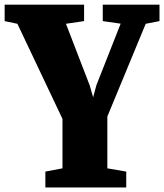

<svg xmlns="http://www.w3.org/2000/svg" viewBox="-32 -576 716 838"><path d="M240.7 158.7V-57.1L43.9 -472.2L-11.7 -483.9V-555.7H335V-483.9L255.9 -472.2L359.4 -203.6L374.5 -151.4L388.7 -204.1L494.6 -472.7L416.5 -483.9V-555.7H664.1V-483.9L604 -472.2L436.5 -67.4V158.7L519 172.9V242.2H166V172.9Z"/></svg>

Font: Merriweather UltraBold
Style: Regular
Weight: 900
Designer: Eben Sorkin ( sorkintype@gmail.com )
Foundry: Eben Sorkin
Version: Version 1.570; ttfautohint (v1.3) -l 8 -r 32 -G 0 -x 0 -H 60